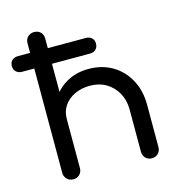

<svg xmlns="http://www.w3.org/2000/svg" viewBox="-114 -882 926 985"><g transform="rotate(-15 349.0 -390.0)"><path d="M572 1Q552 1 539 -12.5Q526 -26 526 -46V-271Q526 -320 504.5 -358.5Q483 -397 446 -419Q409 -441 360 -441Q314 -441 278 -423.5Q242 -406 222 -376Q202 -346 202 -307H152Q152 -372 181 -421Q210 -470 260.5 -498Q311 -526 376 -526Q447 -526 502 -493.5Q557 -461 588 -403Q619 -345 619 -271V-46Q619 -26 606 -12.5Q593 1 572 1ZM155 1Q135 1 121.5 -12.5Q108 -26 108 -46V-734Q108 -755 121.5 -768Q135 -781 155 -781Q176 -781 189 -768Q202 -755 202 -734V-46Q202 -26 189 -12.5Q176 1 155 1ZM43 -600Q24 -600 12 -611.5Q0 -623 0 -642Q0 -661 12 -672Q24 -683 43 -683H404Q423 -683 435 -672Q447 -661 447 -642Q447 -623 435 -611.5Q423 -600 404 -600Z"/></g></svg>

Font: Comfortaa SemiBold
Style: Regular
Weight: 600
Designer: Johan Aakerlund
Foundry: Johan Aakerlund
Version: Version 3.104; ttfautohint (v1.8.1.43-b0c9)